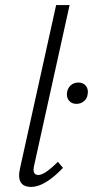

<svg xmlns="http://www.w3.org/2000/svg" viewBox="-20 -731 366 756"><path d="M103 5Q42 5 59 -69L201 -711H254L115 -82Q105 -42 131 -42Q156 -42 208 -94L228 -70Q156 5 103 5ZM281 -322Q262 -322 251.5 -335Q241 -348 244 -368Q247 -385 259 -395.5Q271 -406 289 -406Q308 -406 318.5 -392.5Q329 -379 325 -359Q323 -343 310.5 -332.5Q298 -322 281 -322Z"/></svg>

Font: EauTestText Semilight
Style: Italic
Weight: 300
Italic angle: -12°
Designer: Christian Thalmann (Catharsis Fonts)
Version: Version 0.001;PS 000.001;hotconv 1.0.88;makeotf.lib2.5.64775